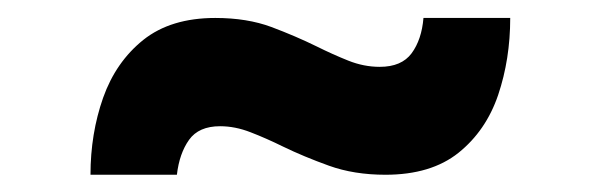

<svg xmlns="http://www.w3.org/2000/svg" viewBox="-20 -452 676 216"><path d="M81.8 -255.4Q81.8 -301.6 96 -342Q110.3 -382.3 141.2 -407.1Q172.2 -431.8 222.2 -431.8Q258 -431.8 285.4 -421.6Q312.8 -411.3 336.2 -399.8Q354.3 -390.8 371.8 -383.8Q389.3 -376.8 407.2 -376.8Q431.8 -376.8 443.1 -392.1Q454.4 -407.5 456.4 -431.8H554Q554 -385.4 540.4 -345.1Q526.7 -304.9 495.8 -280.1Q464.9 -255.4 413.6 -255.4Q378.3 -255.4 350 -265.6Q321.7 -275.8 298.2 -287.2Q279.3 -296.5 261.9 -303.2Q244.5 -310 227.6 -310Q203.6 -310 192.7 -294.7Q181.8 -279.4 179 -255.4Z"/></svg>

Font: Overpass
Style: Regular
Weight: 400
Designer: Delve Withrington, Dave Bailey, Thomas Jockin
Foundry: Delve Fonts LLC
Version: Version 4.000